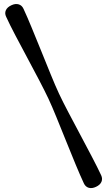

<svg xmlns="http://www.w3.org/2000/svg" viewBox="-20 -789 542 965"><path d="M223 -294Q241 -255.5 264 -199Q287 -142.5 312 -80.5Q337 -18.5 360.2 37.8Q383.5 94 401.5 132.5Q409.5 150 426 154.8Q442.5 159.5 462.5 150Q483 140.5 489.8 125Q496.5 109.5 488.5 92Q470.5 53.5 442.2 -0.5Q414 -54.5 382.5 -113.5Q351 -172.5 322.8 -226.2Q294.5 -280 276.5 -318.5Q258.5 -357 235.5 -413.5Q212.5 -470 187.5 -531.8Q162.5 -593.5 139.2 -650Q116 -706.5 98 -745Q90 -762.5 73.5 -767.2Q57 -772 37 -762.5Q16.5 -753 9.5 -737.5Q2.5 -722 11 -704.5Q28.5 -666 57 -611.8Q85.5 -557.5 117 -498.8Q148.5 -440 176.8 -386Q205 -332 223 -294Z"/></svg>

Font: Fraunces 9pt SemiBold
Style: Regular
Weight: 600
Version: Version 1.000;[b76b70a41]